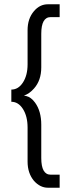

<svg xmlns="http://www.w3.org/2000/svg" viewBox="-20 -649 370 898"><path d="M259 168V229H204Q168 229 139 197Q109 161 109 107V-52Q109 -105 87.5 -139Q66 -173 33 -173V-230Q66 -230 87.5 -263.5Q109 -297 109 -348V-508Q109 -562 139 -597Q166 -629 204 -629H259V-569H217Q173 -569 173 -491V-334Q173 -273 139 -235Q117 -210 92 -202L102 -200Q125 -195 144 -169Q173 -129 173 -66V90Q173 168 217 168Z"/></svg>

Font: GFS Neohellenic Rg
Style: Regular
Weight: 400
Designer: Takis Katsoulidis and George D. Matthiopoulos
Foundry: Takis Katsoulidis and George D. Matthiopoulos
Version: Version 1.0